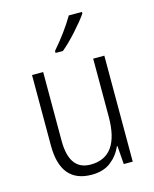

<svg xmlns="http://www.w3.org/2000/svg" viewBox="-116 -843 746 931"><g transform="rotate(-15 257.0 -377.5)"><path d="M436 -532H380V-241Q380 -39 236 -39Q129 -39 129 -187V-532H73V-178Q73 10 229 10Q288 10 325.5 -19.5Q363 -49 381 -92H384L391 0H436ZM386 -765H320Q277 -692 211 -616V-606H248Q282 -634 323 -679.5Q364 -725 386 -757Z"/></g></svg>

Font: Noto Sans UI SemiCondensed Light
Style: Regular
Weight: 300
Width: 4
Designer: Monotype Design Team
Foundry: Monotype Imaging Inc.
Version: Version 1.901